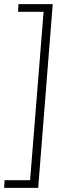

<svg xmlns="http://www.w3.org/2000/svg" viewBox="-49 -725 350 925"><path d="M205 -705 135 180H-29L-27 143H96L161 -668H38L40 -705Z"/></svg>

Font: Iunito ExtraLight
Style: Italic
Weight: 200
Italic angle: -4.541°
Designer: Vernon Adams
Foundry: Vernon Adams
Version: Version 2.001;November 30, 2019;FontCreator 12.0.0.2547 64-b